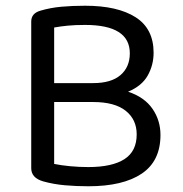

<svg xmlns="http://www.w3.org/2000/svg" viewBox="-20 -639 639 670"><path d="M516 -455Q516 -412 495.5 -375.5Q475 -339 427 -319Q484 -300 512 -259.5Q540 -219 540 -168Q540 -77 474.5 -33Q409 11 288 11Q246 11 206.5 7.5Q167 4 131 -6Q89 -18 89 -52V-564Q89 -593 122 -602Q156 -612 194 -615.5Q232 -619 277 -619Q390 -619 453 -579Q516 -539 516 -455ZM169 -283V-67Q193 -62 224.5 -59Q256 -56 288 -56Q371 -56 414 -83.5Q457 -111 457 -170Q457 -222 418.5 -252.5Q380 -283 305 -283ZM169 -349H305Q368 -349 400.5 -377Q433 -405 433 -453Q433 -552 277 -552Q242 -552 216.5 -549.5Q191 -547 169 -543Z"/></svg>

Font: Baloo Bhai 2
Style: Regular
Weight: 400
Designer: Supriya Tembe, Noopur Datye and Ek Type
Foundry: Ek Type
Version: Version 1.640;PS 1.000;hotconv 16.6.51;makeotf.lib2.5.65220;